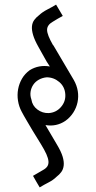

<svg xmlns="http://www.w3.org/2000/svg" viewBox="-20 -776 414 832"><path d="M157 -152Q135 -187 121 -210.5Q107 -234 98 -249.5Q89 -265 83.5 -274.5Q78 -284 74 -292Q62 -314 58 -339.5Q54 -365 58.5 -389.5Q63 -414 75.5 -435.5Q88 -457 109 -472Q148 -496 196 -488Q182 -508 171 -529Q160 -550 147 -572Q130 -602 123.5 -624Q117 -646 118.5 -662Q120 -678 128.5 -689.5Q137 -701 149 -710Q164 -724 184.5 -734.5Q205 -745 223 -756L252 -707Q241 -701 230.5 -695Q220 -689 209 -682Q184 -668 184 -646.5Q184 -625 210 -580H211L300 -429Q313 -406 317 -381.5Q321 -357 316 -333Q311 -309 297.5 -288Q284 -267 263 -252Q224 -226 177 -234L227 -149Q245 -119 251.5 -97Q258 -75 256 -58.5Q254 -42 245.5 -30.5Q237 -19 225 -10Q211 4 190.5 14.5Q170 25 152 36Q145 24 137.5 11.5Q130 -1 123 -14L166 -39Q179 -46 185 -55Q191 -64 190 -77Q189 -90 181 -108Q173 -126 157 -152ZM116 -345Q120 -318 142 -301.5Q164 -285 191 -286Q223 -288 244 -312Q265 -336 263 -367Q261 -400 237 -420.5Q213 -441 182 -441Q163 -439 148 -430.5Q133 -422 124 -408.5Q115 -395 112.5 -378.5Q110 -362 116 -345Z"/></svg>

Font: Josefin Sans
Style: Regular
Weight: 400
Designer: Santiago Orozco
Foundry: Typemade
Version: Version 1.0